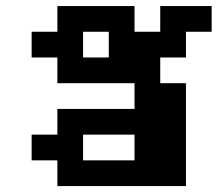

<svg xmlns="http://www.w3.org/2000/svg" viewBox="-20 -628 734 648"><path d="M260.4 -86.8H434V-173.6H260.4ZM520.8 -434V-347.2H607.6V0H173.6V-86.8H86.8V-173.6H173.6V-260.4H434V-347.2H173.6V-434H86.8V-520.8H173.6V-607.6H434V-520.8H520.8V-607.6H694.4V-520.8H607.6V-434ZM260.4 -434H347.2V-520.8H260.4Z"/></svg>

Font: 8-bit Operator+ 8
Style: Bold
Weight: 700
Designer: GrandChaos9000
Version: Version 1.3.0 - August 1, 2014